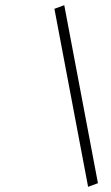

<svg xmlns="http://www.w3.org/2000/svg" viewBox="-20 -721 427 741"><path d="M228 -701 190 -687 320 0 358 -14Z"/></svg>

Font: RazerF5 Thin
Style: Italic
Weight: 250
Foundry: Razer Inc.
Version: Version 2